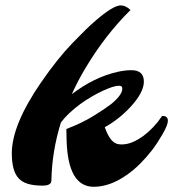

<svg xmlns="http://www.w3.org/2000/svg" viewBox="-20 -698 651 722"><path d="M173.3 -19.5Q173.3 0 140.4 0Q107.4 0 85.2 -6.6Q63 -13.2 49.8 -27.8Q24.4 -55.2 24.4 -121.6Q24.4 -228 133.8 -387.2Q195.8 -477.1 251.2 -534.7Q306.6 -592.3 337.9 -619.1Q405.8 -677.7 433.6 -677.7Q453.1 -677.7 470.7 -660.2Q377 -568.4 301.3 -441.9Q273.4 -395.5 250 -343.8Q333.5 -407.7 421.9 -427.7Q449.7 -434.1 474.1 -434.1Q521 -434.1 521 -391.1Q521 -350.6 470.7 -295.9Q427.2 -249 374 -219.7Q384.8 -188.5 398.9 -171.6Q413.1 -154.8 435.8 -154.8Q458.5 -154.8 479.2 -163.8Q500 -172.9 520 -187.5Q559.6 -217.3 589.4 -261.7Q611.3 -263.2 611.3 -243.7Q611.3 -228 591.1 -193.1Q570.8 -158.2 551.3 -132.8Q531.7 -107.4 507.3 -82.8Q482.9 -58.1 455.1 -39.1Q392.6 4.4 332.5 4.4Q235.8 4.4 230.5 -168.9Q230 -192.9 229.5 -212.9Q289.1 -235.4 334.2 -263.7Q379.4 -292 397.9 -306.6Q439.9 -340.8 439.9 -364.7Q439.9 -375.5 428.2 -375.5Q416.5 -375.5 400.9 -370.4Q385.3 -365.2 365.7 -356.2Q346.2 -347.2 324.5 -334.5Q302.7 -321.8 281.7 -306.6Q234.4 -271.5 209 -237.3Q175.3 -128.9 173.3 -19.5Z"/></svg>

Font: Molle
Style: Regular
Weight: 400
Italic angle: -22°
Designer: Elena Albertoni
Foundry: Elena Albertoni
Version: Version 1.001; ttfautohint (v0.92) -l 12 -r 12 -G 200 -x 10 